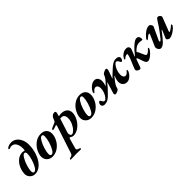

<svg xmlns="http://www.w3.org/2000/svg" viewBox="188 -1952 3487 3487"><g transform="rotate(-45 1931.5 -209.0)"><path d="M12 -120Q12 -189 42.5 -262Q73 -335 131.5 -384Q190 -433 268 -433Q282 -433 298 -426Q310 -423 314 -424Q317 -426 319 -440Q321 -454 321 -466Q323 -546 292 -599.5Q261 -653 199 -653Q186 -653 167.5 -646Q149 -639 144 -639H141Q135 -639 130.5 -642.5Q126 -646 126 -650Q126 -662 145 -675Q164 -688 190.5 -695.5Q217 -703 246 -703Q304 -703 349.5 -668.5Q395 -634 420.5 -575Q446 -516 446 -444Q446 -337 409.5 -230.5Q373 -124 304.5 -55Q236 14 146 14Q112 14 81 -4Q50 -22 31 -52.5Q12 -83 12 -120ZM310 -350Q310 -396 276 -396Q248 -396 213.5 -339.5Q179 -283 154.5 -205.5Q130 -128 130 -72Q130 -49 139 -37Q148 -25 165 -25Q196 -25 230 -81Q264 -137 287 -214.5Q310 -292 310 -350Z M447 -128Q447 -192 483.5 -263.5Q520 -335 586 -384Q652 -433 737 -433Q805 -433 845 -395Q885 -357 885 -290Q885 -226 848.5 -154.5Q812 -83 745 -34.5Q678 14 592 14Q554 14 520.5 -4Q487 -22 467 -54.5Q447 -87 447 -128ZM756 -354Q756 -396 722 -396Q695 -396 660 -340Q625 -284 600.5 -206Q576 -128 576 -69Q576 -47 585.5 -36Q595 -25 611 -25Q642 -25 676 -81Q710 -137 733 -215.5Q756 -294 756 -354Z M784 274Q785 261 806 255Q839 247 852 238.5Q865 230 873 207L1043 -312Q1044 -316 1047 -325Q1050 -334 1050 -339Q1050 -350 1035 -347Q1005 -339 963 -324Q951 -321 950 -321Q945 -321 941.5 -324.5Q938 -328 938 -334Q938 -351 964 -362Q963 -362 995 -375Q1038 -395 1059 -403Q1066 -406 1072 -414.5Q1078 -423 1084 -441Q1099 -488 1125 -511Q1151 -534 1183 -534Q1213 -534 1213 -506Q1213 -498 1210 -486L1199 -447Q1197 -437 1197 -434Q1197 -430 1198.5 -427.5Q1200 -425 1202 -426Q1232 -433 1256 -433Q1333 -433 1375 -395.5Q1417 -358 1417 -297Q1417 -227 1376.5 -154Q1336 -81 1270.5 -33.5Q1205 14 1133 14Q1108 14 1078 -6Q1067 -14 1062 -14Q1057 -14 1053.5 -9.5Q1050 -5 1046 7L992 197Q990 207 990 210Q990 224 1002.5 234Q1015 244 1044 251Q1063 255 1063 271Q1063 276 1056.5 279.5Q1050 283 1041 283Q1007 283 988 282L929 281L873 283Q819 285 795 285Q790 285 786.5 282Q783 279 784 274ZM1289 -281Q1289 -380 1208 -380Q1191 -380 1182 -378L1096 -110Q1091 -95 1091 -83Q1091 -69 1097 -55Q1103 -38 1110 -31Q1117 -24 1133 -24Q1158 -24 1196 -62Q1234 -100 1261.5 -159.5Q1289 -219 1289 -281Z M1445 -128Q1445 -192 1481.5 -263.5Q1518 -335 1584 -384Q1650 -433 1735 -433Q1803 -433 1843 -395Q1883 -357 1883 -290Q1883 -226 1846.5 -154.5Q1810 -83 1743 -34.5Q1676 14 1590 14Q1552 14 1518.5 -4Q1485 -22 1465 -54.5Q1445 -87 1445 -128ZM1754 -354Q1754 -396 1720 -396Q1693 -396 1658 -340Q1623 -284 1598.5 -206Q1574 -128 1574 -69Q1574 -47 1583.5 -36Q1593 -25 1609 -25Q1640 -25 1674 -81Q1708 -137 1731 -215.5Q1754 -294 1754 -354Z M2186 -15Q2186 -18 2193 -41L2202 -69L2253 -233Q2254 -237 2252 -237.5Q2250 -238 2247 -235Q2197 -170 2100 -73Q2055 -26 2018 -6Q1981 14 1933 14Q1906 14 1889 -1Q1872 -16 1872 -35Q1872 -58 1883.5 -78.5Q1895 -99 1911 -99Q1920 -99 1926 -92Q1932 -85 1940 -69Q1947 -54 1958 -44.5Q1969 -35 1981 -35Q2002 -35 2029 -67Q2056 -99 2075 -149Q2094 -199 2094 -250Q2094 -286 2077.5 -307.5Q2061 -329 2035 -329Q2016 -329 1999 -317.5Q1982 -306 1963 -281Q1959 -276 1954 -272Q1949 -268 1946 -268Q1942 -268 1939.5 -271.5Q1937 -275 1937 -280Q1937 -306 1963 -342.5Q1989 -379 2029 -406Q2069 -433 2111 -433Q2154 -433 2178.5 -401Q2203 -369 2203 -317Q2203 -269 2182 -219Q2181 -215 2182 -214Q2183 -213 2186 -216Q2268 -293 2296 -351Q2299 -356 2301.5 -364Q2304 -372 2307 -378Q2315 -393 2333 -405Q2351 -417 2370 -423.5Q2389 -430 2396 -430Q2411 -430 2417 -423Q2423 -416 2423 -402Q2423 -383 2408 -343L2365 -224Q2362 -219 2369 -223Q2379 -234 2396 -250Q2413 -266 2424 -277Q2469 -319 2469 -319Q2535 -383 2577.5 -408Q2620 -433 2664 -433Q2701 -433 2721 -418.5Q2741 -404 2741 -385Q2741 -361 2729.5 -340.5Q2718 -320 2702 -320Q2693 -320 2687 -327Q2681 -334 2675 -348Q2668 -365 2655 -378Q2642 -391 2629 -391Q2609 -391 2582 -358.5Q2555 -326 2535.5 -274.5Q2516 -223 2516 -169Q2516 -133 2531 -110.5Q2546 -88 2572 -88Q2608 -88 2643 -135Q2647 -141 2651.5 -144Q2656 -147 2659 -147Q2668 -147 2668 -136Q2668 -108 2644.5 -72.5Q2621 -37 2584 -11.5Q2547 14 2508 14Q2461 14 2429.5 -18Q2398 -50 2398 -104Q2398 -128 2406.5 -160.5Q2415 -193 2430 -223Q2432 -227 2429 -229Q2426 -231 2423 -227Q2425 -230 2395 -193Q2356 -146 2334.5 -112.5Q2313 -79 2302 -33Q2298 -16 2280 -4Q2262 8 2241.5 14.5Q2221 21 2213 21Q2198 21 2192 12.5Q2186 4 2186 -15Z M2770 -36Q2770 -52 2777 -72Q2783 -90 2808 -147Q2833 -203 2848 -242Q2863 -281 2872 -323L2874 -337Q2874 -348 2863 -348Q2822 -348 2786 -310Q2783 -305 2776 -305Q2766 -305 2766 -315Q2765 -325 2778 -345.5Q2791 -366 2803 -377Q2833 -405 2860.5 -419Q2888 -433 2931 -433Q2960 -433 2976 -415.5Q2992 -398 2992 -376Q2992 -368 2988 -356L2936 -224Q2935 -222 2935 -219Q2935 -216 2937 -216Q2940 -216 2945 -222Q3017 -316 3084.5 -374.5Q3152 -433 3192 -433Q3223 -433 3239.5 -412.5Q3256 -392 3256 -351Q3256 -344 3252 -339Q3248 -334 3242 -334Q3233 -334 3207 -338Q3197 -339 3188 -340Q3179 -341 3171 -341Q3131 -341 3097.5 -322Q3064 -303 3023 -262Q3019 -258 3019 -254Q3019 -250 3023 -245Q3034 -232 3042.5 -213.5Q3051 -195 3064 -162Q3079 -125 3090.5 -105.5Q3102 -86 3117 -86Q3131 -86 3156 -104.5Q3181 -123 3196 -140Q3211 -158 3218 -158Q3222 -158 3224 -154Q3226 -150 3226 -145Q3226 -123 3194.5 -84.5Q3163 -46 3121.5 -16Q3080 14 3051 14Q3029 14 3013.5 -1.5Q2998 -17 2987 -50L2952 -150Q2947 -161 2943.5 -166Q2940 -171 2934 -171Q2925 -171 2918 -149Q2912 -131 2896 -89L2871 -18Q2864 1 2857 7.5Q2850 14 2837 14Q2818 14 2794 -2.5Q2770 -19 2770 -36Z M3316 -65Q3316 -78 3320 -86L3413 -298Q3419 -312 3419 -319Q3419 -329 3410 -329Q3401 -329 3373.5 -310Q3346 -291 3333 -278Q3321 -266 3311 -266Q3303 -266 3303 -275Q3303 -290 3321 -313Q3366 -368 3416.5 -401Q3467 -434 3513 -434Q3531 -434 3548 -413.5Q3565 -393 3565 -373Q3565 -365 3562 -359Q3536 -300 3452 -122Q3446 -109 3446 -98Q3446 -85 3457 -85Q3468 -85 3492 -113Q3516 -141 3559 -199L3581 -228Q3627 -287 3678 -372Q3699 -405 3711.5 -419Q3724 -433 3739 -433Q3763 -433 3781 -415.5Q3799 -398 3799 -378Q3799 -375 3797 -367L3697 -108Q3694 -101 3694 -94Q3694 -86 3700 -86Q3711 -86 3748.5 -112Q3786 -138 3807 -159Q3810 -162 3811 -162Q3816 -162 3820 -157Q3824 -152 3824 -147Q3824 -127 3789.5 -93Q3755 -59 3709.5 -32Q3664 -5 3635 -4Q3630 -2 3620 -2Q3603 -2 3587.5 -11.5Q3572 -21 3565 -34Q3563 -38 3563 -45Q3563 -54 3566 -61L3578 -87Q3610 -157 3628 -204L3629 -208Q3629 -213 3625 -213Q3621 -213 3616 -207Q3539 -102 3483 -44Q3427 14 3381 14Q3356 14 3336 -11.5Q3316 -37 3316 -65Z"/></g></svg>

Font: EB Garamond
Style: Bold Italic
Weight: 700
Italic angle: -17.2°
Designer: Georg Duffner and Octavio Pardo
Foundry: Georg Duffner
Version: Version 1.000